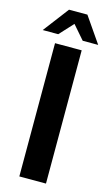

<svg xmlns="http://www.w3.org/2000/svg" viewBox="-158 -981 588 1030"><g transform="rotate(15 136.0 -466.5)"><path d="M64 -740H212V0H64ZM90 -933H192L290 -791H204L138 -867L68 -791H-18Z"/></g></svg>

Font: Exo
Style: Bold
Weight: 700
Designer: Natanael Gama
Foundry: Natanael Gama
Version: Version 1.500; ttfautohint (v1.6)